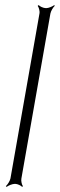

<svg xmlns="http://www.w3.org/2000/svg" viewBox="-20 -637 235 754"><path d="M3 94 6 97C12 92 28 85 39 85C49 85 63 92 67 97L70 94C66 89 62 74 64 64L178 -584C180 -594 189 -609 195 -614L193 -617C187 -612 171 -605 161 -605C150 -605 136 -612 132 -617L128 -614C132 -609 137 -594 135 -584L21 64C19 74 9 89 3 94Z"/></svg>

Font: Armata Saber
Style: RgIta
Weight: 400
Designer: Jasper
Foundry: Cannot Into Space Fonts
Version: Version 0.970